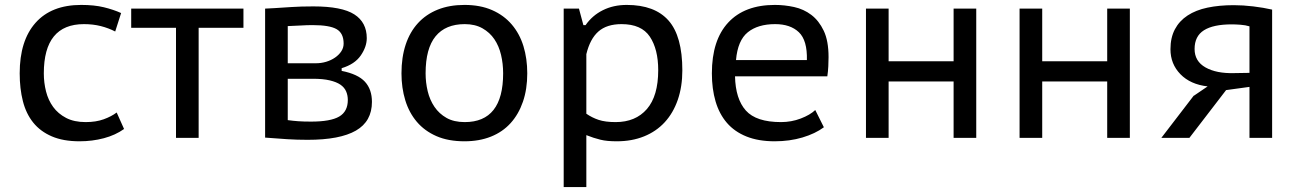

<svg xmlns="http://www.w3.org/2000/svg" viewBox="-20 -560 5276 780"><path d="M484 -36Q449 -11 402 1.5Q355 14 303 14Q237 14 190.5 -6Q144 -26 115 -62Q86 -98 73 -149Q60 -200 60 -262Q60 -395 124.5 -467.5Q189 -540 310 -540Q363 -540 402 -530.5Q441 -521 472 -507L448 -432Q421 -446 389.5 -454Q358 -462 321 -462Q158 -462 158 -262Q158 -224 167 -188.5Q176 -153 196 -125.5Q216 -98 248.5 -81Q281 -64 328 -64Q370 -64 401.5 -75.5Q433 -87 454 -103Z M969 -447H787V0H695V-447H513V-525H969Z M1057 -525 1095 -527Q1127 -529 1165 -531.5Q1203 -534 1253 -534Q1369 -534 1419.5 -501.5Q1470 -469 1470 -405Q1470 -370 1445.5 -334.5Q1421 -299 1368 -283V-272Q1434 -259 1462.5 -228Q1491 -197 1491 -146Q1491 -67 1426 -29.5Q1361 8 1230 8Q1186 8 1147 5.5Q1108 3 1071 0Q1067 0 1064 -0.5Q1061 -1 1057 -1ZM1149 -72Q1171 -69 1192 -67.5Q1213 -66 1244 -66Q1323 -66 1358 -86.5Q1393 -107 1393 -154Q1393 -173 1386 -189Q1379 -205 1363 -216Q1347 -227 1319.5 -233.5Q1292 -240 1252 -240H1149ZM1263 -303Q1285 -303 1305 -309Q1325 -315 1341 -326Q1357 -337 1366.5 -351.5Q1376 -366 1376 -383Q1376 -425 1347.5 -441.5Q1319 -458 1250 -458Q1227 -458 1203.5 -456.5Q1180 -455 1149 -454V-303Z M1611 -262Q1611 -327 1628 -378.5Q1645 -430 1678 -466Q1711 -502 1758.5 -521Q1806 -540 1867 -540Q1931 -540 1979 -519Q2027 -498 2059 -460.5Q2091 -423 2106.5 -372.5Q2122 -322 2122 -262Q2122 -198 2104.5 -147Q2087 -96 2054.5 -60Q2022 -24 1974.5 -5Q1927 14 1867 14Q1801 14 1753 -7Q1705 -28 1673.5 -65Q1642 -102 1626.5 -152.5Q1611 -203 1611 -262ZM1709 -262Q1709 -225 1717.5 -189.5Q1726 -154 1745 -126Q1764 -98 1794 -81Q1824 -64 1868 -64Q2024 -64 2024 -262Q2024 -301 2015.5 -337Q2007 -373 1988.5 -400.5Q1970 -428 1940 -445Q1910 -462 1868 -462Q1790 -462 1749.5 -412.5Q1709 -363 1709 -262Z M2270 -525H2332L2350 -458H2359Q2386 -497 2429 -518.5Q2472 -540 2526 -540Q2640 -540 2696 -476.5Q2752 -413 2752 -274Q2752 -208 2733.5 -154.5Q2715 -101 2680.5 -63.5Q2646 -26 2596.5 -6Q2547 14 2486 14Q2466 14 2449.5 12.5Q2433 11 2419 7.5Q2405 4 2391 -0.5Q2377 -5 2362 -11V200H2270ZM2505 -462Q2445 -462 2411 -432Q2377 -402 2362 -340V-98Q2385 -82 2412 -73Q2439 -64 2481 -64Q2562 -64 2608 -117Q2654 -170 2654 -275Q2654 -360 2620 -411Q2586 -462 2505 -462Z M3327 -43Q3292 -17 3240 -1.5Q3188 14 3127 14Q3061 14 3012.5 -5.5Q2964 -25 2933 -61Q2902 -97 2887 -148Q2872 -199 2872 -262Q2872 -397 2938.5 -468.5Q3005 -540 3128 -540Q3167 -540 3206 -531.5Q3245 -523 3276 -499.5Q3307 -476 3326.5 -435Q3346 -394 3346 -328Q3346 -312 3345 -291Q3344 -270 3341 -250H2966Q2968 -158 3010 -111Q3052 -64 3153 -64Q3195 -64 3233 -78.5Q3271 -93 3292 -113ZM3258 -316Q3260 -396 3225.5 -429Q3191 -462 3129 -462Q3059 -462 3018 -429Q2977 -396 2970 -316Z M3854 -229H3590V0H3498V-525H3590V-311H3854V-525H3946V0H3854Z M4478 -229H4214V0H4122V-525H4214V-311H4478V-525H4570V0H4478Z M5056 -207 4961 -194 4812 0H4698L4830 -172V-171L4886 -209Q4816 -217 4775.5 -258.5Q4735 -300 4735 -360Q4735 -407 4753 -441Q4771 -475 4804.5 -497Q4838 -519 4885.5 -529Q4933 -539 4992 -539Q5030 -539 5071.5 -534Q5113 -529 5148 -521V0H5056ZM5056 -264V-453Q5040 -458 5019.5 -459.5Q4999 -461 4984 -461Q4909 -461 4871 -437Q4833 -413 4833 -361Q4833 -311 4877.5 -286Q4922 -261 4994 -263Z"/></svg>

Font: PT Sans Caption
Style: Regular
Weight: 400
Designer: A.Korolkova, O.Umpeleva, V.Yefimov
Foundry: ParaType Ltd
Version: Version 2.004W OFL